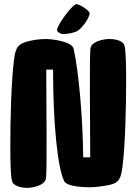

<svg xmlns="http://www.w3.org/2000/svg" viewBox="-20 -899 661 930"><path d="M285 -734C307 -734 338 -740 353 -748C376 -760 414 -812 414 -835C414 -848 365 -879 350 -879C340 -879 309 -845 288 -814C270 -789 256 -762 256 -754C256 -744 274 -734 285 -734ZM583 -678C579 -697 549 -710 510 -710C483 -710 427 -700 419 -668C412 -640 417 -316 417 -137H383C381 -330 362 -546 337 -662C329 -699 231 -710 202 -710C168 -710 126 -704 97 -693C66 -681 55 -665 48 -611C34 -502 30 -314 30 -196C30 -121 31 -52 38 -22C43 0 80 11 111 11C138 11 194 0 202 -32C209 -60 204 -383 204 -562H237C237 -303 259 -80 292 -20C303 0 358 8 419 8C440 8 495 2 524 -7C555 -17 566 -35 573 -89C587 -198 591 -386 591 -504C591 -579 590 -648 583 -678Z"/></svg>

Font: Manosque
Style: Regular
Weight: 400
Designer: Ariel Martín Pérez
Foundry: Ariel Martín Pérez
Version: Version 1.005;hotconv 1.0.109;makeotfexe 2.5.65596